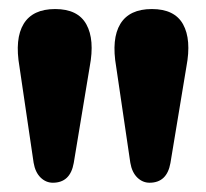

<svg xmlns="http://www.w3.org/2000/svg" viewBox="-20 -806 444 414"><path d="M302.5 -412Q287.5 -412 276 -423.2Q264.5 -434.5 261 -455L230.5 -662Q220 -722.5 239.5 -754.5Q259 -786.5 307.5 -786.5Q356.5 -786.5 374.8 -753.5Q393 -720.5 382 -662.5L347.5 -454.5Q340 -412 302.5 -412ZM94 -412Q79 -412 67.5 -423.2Q56 -434.5 52.5 -455L22 -662Q11.5 -722.5 31 -754.5Q50.5 -786.5 99 -786.5Q148 -786.5 166.2 -753.5Q184.5 -720.5 173.5 -662.5L139 -454.5Q131.5 -412 94 -412Z"/></svg>

Font: Fraunces 72pt SuperSoft
Style: Bold
Weight: 700
Version: Version 1.000;[0bf87f6ff]